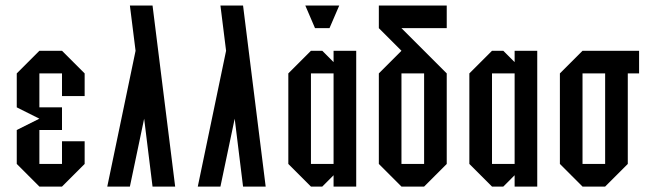

<svg xmlns="http://www.w3.org/2000/svg" viewBox="-20 -687 2415 707"><path d="M291.7 -83.3 208.3 0H125L41.7 -83.3V-208.3L125 -250L41.7 -291.7V-416.7L125 -500H208.3L291.7 -416.7V-333.3H208.3V-416.7H125V-291.7H208.3V-208.3H125V-83.3H208.3V-166.7H291.7Z M625 0H541.7L510.8 -250L458.3 0H375L479.2 -500L458.3 -666.7H541.7Z M958.3 0H875L844.2 -250L791.7 0H708.3L812.5 -500L791.7 -666.7H875Z M1208.3 -41.7 1166.7 0H1125L1041.7 -83.3V-416.7L1125 -500H1166.7L1208.3 -458.3V-500H1291.7V0H1208.3ZM1208.3 -416.7H1125V-83.3H1208.3ZM1140 -583.3 1104.2 -666.7H1229.2L1193.3 -583.3Z M1458.3 -83.3H1541.7V-416.7H1458.3ZM1625 -666.7V-583.3H1458.3L1625 -416.7V-83.3L1541.7 0H1458.3L1375 -83.3V-416.7L1458.3 -500L1375 -583.3V-666.7Z M1875 -41.7 1833.3 0H1791.7L1708.3 -83.3V-416.7L1791.7 -500H1833.3L1875 -458.3V-500H1958.3V0H1875ZM1875 -416.7H1791.7V-83.3H1875Z M2291.7 -416.7V-83.3L2208.3 0H2125L2041.7 -83.3V-416.7L2125 -500H2333.3V-416.7ZM2125 -416.7V-83.3H2208.3V-416.7Z"/></svg>

Font: Yulong
Style: Regular
Weight: 400
Designer: GGBotNet
Foundry: f0n7.com
Version: 1.00